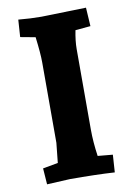

<svg xmlns="http://www.w3.org/2000/svg" viewBox="-82 -763 569 821"><g transform="rotate(-10 202.5 -352.5)"><path d="M116 -77 125 -163V-512Q125 -551 116 -623L51 -635L56 -710Q109 -705 156 -705L350 -710L355 -629L289 -623Q280 -578 280 -542V-193Q280 -140 289 -77L354 -71L349 5Q268 0 155 0L55 5L50 -65Z"/></g></svg>

Font: Andada SC
Style: Bold
Weight: 700
Designer: Carolina Giovagnoli
Foundry: Carolina Giovagnoli
Version: Version 1.003